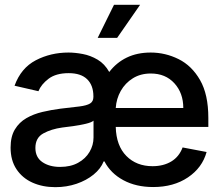

<svg xmlns="http://www.w3.org/2000/svg" viewBox="-20 -773 917 805"><path d="M211.9 11.7Q158.7 11.7 116.2 -7.3Q73.7 -26.4 49.1 -63.5Q24.4 -100.6 24.4 -154.3Q24.4 -200.7 42.5 -230.5Q60.5 -260.3 90.6 -277.6Q120.6 -294.9 158 -303.7Q195.3 -312.5 233.9 -317.4Q283.2 -322.8 313.5 -326.7Q343.8 -330.6 357.7 -339.1Q371.6 -347.7 371.6 -366.7V-369.1Q371.6 -415 345.5 -440.7Q319.3 -466.3 268.1 -466.3Q214.8 -466.3 183.8 -442.9Q152.8 -419.4 141.1 -390.6L41 -413.6Q67.9 -487.8 130.1 -520.3Q192.4 -552.7 267.1 -552.7Q294.4 -552.7 326.9 -546.6Q359.4 -540.5 389.2 -522.9Q418.9 -505.4 438 -471.2Q468.3 -510.7 511.7 -531.7Q555.2 -552.7 611.8 -552.7Q673.3 -552.7 728.8 -525.1Q784.2 -497.6 818.8 -437.3Q853.5 -377 853.5 -278.8V-240.7H465.3Q467.3 -162.1 509.8 -119.1Q552.2 -76.2 619.6 -76.2Q665 -76.2 698 -95.9Q731 -115.7 745.6 -154.8L846.2 -135.7Q828.1 -69.8 768.1 -29.3Q708 11.2 622.1 11.2Q550.3 11.2 497.1 -17.6Q443.8 -46.4 418 -96.2H414.6Q402.3 -65.4 372.3 -41Q342.3 -16.6 300.8 -2.4Q259.3 11.7 211.9 11.7ZM612.3 -464.8Q569.3 -464.8 537.1 -444.8Q504.9 -424.8 486.3 -391.8Q467.8 -358.9 465.3 -320.3H748.5Q748.5 -382.8 711.2 -423.8Q673.8 -464.8 612.3 -464.8ZM231.9 -73.2Q276.4 -73.2 307.6 -90.6Q338.9 -107.9 355.5 -136.2Q372.1 -164.6 372.1 -196.3V-267.1Q364.3 -259.8 339.4 -253.9Q314.5 -248 286.1 -244.1Q257.8 -240.2 240.7 -238.3Q194.8 -231.9 161.6 -213.6Q128.4 -195.3 128.4 -152.8Q128.4 -113.3 157.7 -93.3Q187 -73.2 231.9 -73.2ZM389.6 -614.3 458 -752.9H567.4L471.2 -614.3Z"/></svg>

Font: Inter Tight Medium
Style: Regular
Weight: 500
Designer: Rasmus Andersson
Foundry: rsms
Version: Version 3.004; ttfautohint (v1.8.4.7-5d5b)